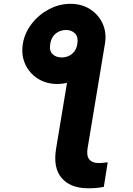

<svg xmlns="http://www.w3.org/2000/svg" viewBox="-20 -780 702 1014"><path d="M353.5 -460.9 534.2 -548.8 442.4 3.9Q436 42.5 451.7 61.8Q467.3 81.1 500 81.1Q511.2 81.1 522.7 80.1Q534.2 79.1 548.8 77.1L528.3 207Q508.8 210.9 489 212.6Q469.2 214.4 446.8 214.4Q352.1 214.4 305.7 160.2Q259.3 106 276.4 3.9ZM100.6 -548.8Q110.4 -606.4 147.2 -654.3Q184.1 -702.1 238.3 -731Q292.5 -759.8 352.1 -759.8Q411.6 -759.8 456.3 -731Q501 -702.1 522.5 -654.3Q543.9 -606.4 534.2 -548.8Q524.9 -490.7 487.3 -442.6Q449.7 -394.5 395.8 -365.7Q341.8 -336.9 282.2 -336.4Q223.1 -336.9 178.7 -365.5Q134.3 -394 112.8 -442.1Q91.3 -490.2 100.6 -548.8ZM306.6 -476.6Q325.7 -476.6 343.3 -484.6Q360.8 -492.7 373 -509Q385.3 -525.4 388.7 -549.8Q394 -585.9 376.2 -603.5Q358.4 -621.1 330.1 -621.6Q309.1 -621.6 291.3 -613.3Q273.4 -605 261.5 -589.1Q249.5 -573.2 245.6 -549.8Q238.8 -513.2 256.8 -494.9Q274.9 -476.6 306.6 -476.6Z"/></svg>

Font: Inter Tight ExtraBold
Style: Italic
Weight: 800
Italic angle: -9.39999°
Designer: Rasmus Andersson
Foundry: rsms
Version: Version 3.004